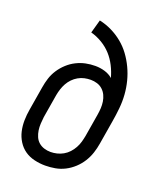

<svg xmlns="http://www.w3.org/2000/svg" viewBox="-138 -824 775 920"><g transform="rotate(20 250.0 -363.5)"><path d="M202 8Q174 8 146.5 1.5Q119 -5 97.5 -20Q76 -35 61.5 -58Q47 -81 41 -107.5Q35 -134 35.5 -162.5Q36 -191 41 -219L61 -339Q65 -364 72.5 -387.5Q80 -411 94 -432.5Q108 -454 127.5 -472Q147 -490 170 -501.5Q193 -513 217 -518Q241 -523 266 -523Q291 -523 314.5 -516Q338 -509 355 -494Q347 -524 332.5 -552.5Q318 -581 297.5 -603.5Q277 -626 249.5 -642.5Q222 -659 192 -667L211 -735Q244 -728 274.5 -713Q305 -698 330.5 -677Q356 -656 375.5 -629.5Q395 -603 409.5 -572.5Q424 -542 432.5 -509Q441 -476 443.5 -441.5Q446 -407 442.5 -371.5Q439 -336 433 -301L413 -181Q409 -156 401 -131.5Q393 -107 379 -84.5Q365 -62 345 -43.5Q325 -25 301.5 -13Q278 -1 252.5 3.5Q227 8 202 8ZM204 -62Q220 -62 236.5 -66Q253 -70 268 -78.5Q283 -87 295 -100Q307 -113 315.5 -128.5Q324 -144 328.5 -160Q333 -176 336 -192L355 -306Q358 -324 359 -341Q360 -358 357.5 -374.5Q355 -391 348 -406Q341 -421 329 -432Q317 -443 301 -448Q285 -453 268 -453Q252 -453 236 -449.5Q220 -446 205 -437.5Q190 -429 178 -416.5Q166 -404 158 -389.5Q150 -375 145 -359.5Q140 -344 137 -328L117 -208Q115 -191 114 -173.5Q113 -156 115.5 -139.5Q118 -123 124.5 -108Q131 -93 143 -82.5Q155 -72 171 -67Q187 -62 204 -62Z"/></g></svg>

Font: Iosevka Gothic
Style: Italic
Weight: 400
Italic angle: -9°
Monospace: yes
Designer: Belleve Invis
Foundry: Belleve Invis
Version: Version 15.5.1; ttfautohint (v1.8.4)